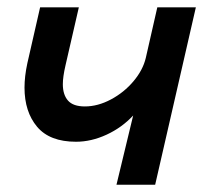

<svg xmlns="http://www.w3.org/2000/svg" viewBox="-20 -508 579 528"><path d="M346.2 -190.4Q315.4 -157.2 273.2 -137.7Q231 -118.2 189 -118.2Q116.7 -118.2 82 -159.4Q47.4 -200.7 47.4 -267.1Q47.4 -297.9 55.2 -334L90.3 -487.8H196.8L160.2 -328.6Q152.8 -296.9 152.8 -276.4Q152.8 -247.6 167 -231.4Q181.2 -215.3 213.4 -215.3Q249 -215.3 285.2 -234.6Q321.3 -253.9 347.2 -284.7Q373 -315.4 380.9 -348.6L412.6 -487.8H518.6L406.7 0H300.3Z"/></svg>

Font: Acari Sans SemiBold
Style: Italic
Weight: 600
Italic angle: -13°
Designer: Alfredo Marco Pradil and Stefan Peev
Foundry: Hanken Design Co.
Version: Version 1.045;January 11, 2019;FontCreator 11.5.0.2425 64-bi